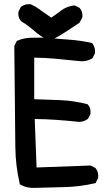

<svg xmlns="http://www.w3.org/2000/svg" viewBox="-20 -870 540 923"><path d="M148.9 33.2Q108.9 35.2 79.1 18.1L75.2 16.1L74.7 12.2Q54.7 -73.2 53.7 -163.6Q52.7 -252.9 48.8 -646.5V-648.9L49.8 -650.9L59.6 -670.4L61 -673.3L64.5 -674.8Q93.8 -687.5 128.4 -688.5Q162.1 -689.5 195.3 -689.5H195.8H196.3Q252 -683.6 308.1 -679.7Q365.7 -675.8 418.9 -664.1L422.9 -663.1L424.8 -660.2Q439 -641.6 436.5 -615.2V-613.3L435.5 -611.8L425.8 -592.3L424.3 -589.8L421.9 -588.4Q391.6 -570.8 353 -577.1Q298.8 -583 244.6 -587.9Q195.8 -592.3 144.5 -592.8V-393.1Q206.5 -391.6 268.6 -388.7Q336.4 -385.7 397.9 -369.6L400.9 -369.1L402.8 -366.7Q417.5 -350.1 415 -324.2V-322.3L414.1 -320.8L404.3 -301.3L403.3 -299.3L401.4 -297.9Q383.3 -284.2 360.4 -284.2H359.9H359.4Q304.7 -290 249 -293.9Q198.2 -297.4 147 -297.9L155.8 -64.9L412.6 -74.2H415L417.5 -73.2L437 -63.5L439 -62.5L440.4 -60.5Q454.6 -42 452.1 -16.6V-14.6L451.2 -13.2L441.4 6.3L439.5 10.3L434.6 11.2Q365.7 27.3 293.5 29.3Q222.2 31.2 148.9 33.2ZM213.4 -678.2Q176.3 -692.9 145 -721.2Q134.8 -730 124.8 -738Q114.7 -746.1 104.2 -753.4Q93.8 -760.7 83 -767.1L81.5 -767.6L80.6 -769Q65.9 -785.6 68.4 -811.5V-813.5L69.3 -814.9L79.1 -834.5L80.1 -836.4L82 -837.9Q100.6 -852.1 126 -849.6H127.9L129.4 -848.6L148.9 -838.9L149.4 -838.4H149.9Q162.6 -829.6 175.5 -820.8Q188.5 -812 200.9 -803.2Q213.4 -794.4 226.1 -785.2Q238.3 -793.5 249.8 -801.5Q261.2 -809.6 272.5 -818.4Q299.8 -839.4 335.9 -843.8L338.9 -844.2L341.3 -842.8L360.8 -833L362.8 -832L363.8 -830.6Q378.4 -814 376 -788.1V-786.1L375 -784.2L363.3 -762.7L361.8 -760.7L359.9 -759.3Q295.9 -715.8 263.4 -696.8Q231 -677.7 216.8 -677.7H214.8Z"/></svg>

Font: NaikaiFont
Style: Bold
Weight: 700
Version: Version 1.89